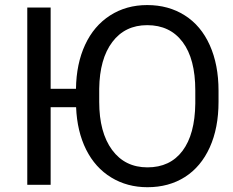

<svg xmlns="http://www.w3.org/2000/svg" viewBox="-20 -741 934 770"><path d="M763.2 -378.4Q763.2 -504.9 712.4 -572.5Q661.6 -640.1 570.3 -640.1Q481.4 -640.1 430.4 -572.5Q379.4 -504.9 377.9 -384.8V-332.5Q377.9 -210 429.4 -139.9Q481 -69.8 571.3 -69.8Q662.1 -69.8 711.9 -136Q761.7 -202.1 763.2 -325.7ZM856.4 -332.5Q856.4 -228 821.3 -150.1Q786.1 -72.3 721.7 -31.2Q657.2 9.8 571.3 9.8Q490.2 9.8 426 -29.3Q361.8 -68.4 325.4 -141.1Q289.1 -213.9 285.2 -311H183.1V0H89.4V-710.9H183.1V-384.8H284.7Q286.1 -485.4 321.3 -561.3Q356.4 -637.2 421.4 -679Q486.3 -720.7 570.3 -720.7Q655.8 -720.7 720.9 -679.4Q786.1 -638.2 821.3 -559.8Q856.4 -481.4 856.4 -377.4Z"/></svg>

Font: MAUL
Style: Regular
Weight: 400
Designer: MAUL
Version: Version 1.0; 2020; ttfautohint (v1.8.3)